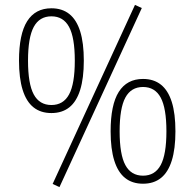

<svg xmlns="http://www.w3.org/2000/svg" viewBox="-20 -746 796 788"><path d="M224 22 196 9 534 -726 562 -713ZM191 -282Q147 -282 117.5 -305.5Q88 -329 73 -377Q58 -425 58 -497Q58 -606 91.5 -659Q125 -712 191 -712Q235 -712 264.5 -688.5Q294 -665 309 -617.5Q324 -570 324 -497Q324 -425 309 -377Q294 -329 264.5 -305.5Q235 -282 191 -282ZM191 -315Q240 -315 263.5 -358.5Q287 -402 287 -497Q287 -592 263.5 -635.5Q240 -679 191 -679Q142 -679 118.5 -635.5Q95 -592 95 -497Q95 -402 118.5 -358.5Q142 -315 191 -315ZM567 8Q523 8 493.5 -15.5Q464 -39 449 -87Q434 -135 434 -207Q434 -316 467.5 -369Q501 -422 567 -422Q611 -422 640.5 -398.5Q670 -375 685 -327.5Q700 -280 700 -207Q700 -135 685 -87Q670 -39 640.5 -15.5Q611 8 567 8ZM567 -25Q616 -25 639.5 -68.5Q663 -112 663 -207Q663 -302 639.5 -345.5Q616 -389 567 -389Q518 -389 494.5 -345.5Q471 -302 471 -207Q471 -112 494.5 -68.5Q518 -25 567 -25Z"/></svg>

Font: Nunito Sans 12pt ExtraLight Condensed
Style: Regular
Weight: 200
Width: 3
Version: Version 3.101;gftools[0.9.27]